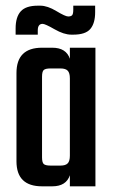

<svg xmlns="http://www.w3.org/2000/svg" viewBox="-20 -656 400 676"><path d="M226 -488H316V0H226V-39Q213 0 164 0H128Q38 0 38 -88V-399Q38 -488 128 -488H164Q213 -488 226 -449ZM158 -73H193Q211 -73 218.5 -81Q226 -89 226 -108V-380Q226 -399 218.5 -407Q211 -415 193 -415H158Q140 -415 134 -409.5Q128 -404 128 -386V-102Q128 -84 134 -78.5Q140 -73 158 -73ZM113 -549V-534H35V-556Q35 -596 53 -616Q71 -636 113 -636H122Q147 -636 178.5 -617Q210 -598 220 -598Q230 -598 234 -602.5Q238 -607 238 -622V-636H315V-613Q315 -574 298 -554Q281 -534 238 -534H231Q205 -534 172 -553Q139 -572 130 -572Q113 -572 113 -549Z"/></svg>

Font: Teko Regular
Style: Regular
Weight: 400
Designer: Manushi Parikh, Jonny Pinhorn
Foundry: Indian Type Foundry
Version: Version 1.105;PS 1.0;hotconv 1.0.78;makeotf.lib2.5.61930; tt